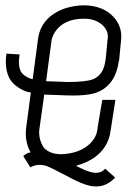

<svg xmlns="http://www.w3.org/2000/svg" viewBox="-20 -552 486 714"><path d="M357.4 -461.9Q330.1 -483.4 291 -482.4Q218.8 -482.4 185.5 -434.6Q175.8 -419.9 171.9 -403.3L151.4 -250Q155.3 -250 232.4 -247.1Q301.8 -247.1 327.1 -257.8Q359.4 -271.5 369.1 -311.5Q371.1 -321.3 373 -332L380.9 -413.1Q382.8 -440.4 357.4 -461.9ZM296.9 -532.2Q353.5 -530.3 389.6 -501Q434.6 -462.9 430.7 -408.2L422.9 -326.2L421.9 -325.2Q410.2 -239.3 346.7 -210.9Q308.6 -192.4 203.1 -198.2Q160.2 -200.2 144.5 -200.2L126 -68.4Q123 -33.2 143.6 -2Q166 21.5 208 21.5Q262.7 19.5 298.8 -4.9Q338.9 -33.2 342.8 -74.2V-76.2L360.4 -180.7H409.2L391.6 -68.4Q383.8 -1 326.2 37.1Q297.9 54.7 262.7 64.5Q302.7 85.9 326.2 89.8Q353.5 93.8 368.2 78.1Q370.1 76.2 371.1 75.2L408.2 108.4Q370.1 149.4 317.4 139.6Q286.1 133.8 230.5 103.5Q169.9 71.3 153.3 65.4Q121.1 54.7 92.8 70.3L66.4 28.3Q81.1 15.6 93.8 14.6Q71.3 -25.4 77.1 -75.2L94.7 -208Q83 -210 77.1 -211.9Q34.2 -228.5 15.6 -259.8Q-3.9 -296.9 3.9 -352.5L52.7 -349.6Q45.9 -306.6 58.6 -284.2Q69.3 -268.6 92.8 -259.8Q94.7 -259.8 96.7 -258.8Q100.6 -257.8 101.6 -257.8L122.1 -412.1Q132.8 -478.5 199.2 -511.7Q242.2 -532.2 296.9 -532.2Z"/></svg>

Font: Bratas-flat
Style: flat
Weight: 400
Designer: MUHAMMAD YONI
Version: Version 001.000